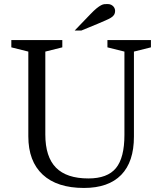

<svg xmlns="http://www.w3.org/2000/svg" viewBox="-20 -918 805 949"><path d="M595 -663V-251Q595 -138 553 -87Q511 -36 417 -36Q309 -36 256.5 -89.5Q204 -143 204 -253V-663L288 -684V-720H36V-684L120 -663V-244Q120 -121 191 -55Q262 11 395 11Q516 11 579 -53.5Q642 -118 642 -243V-663L726 -684V-720H511V-684ZM425 -846 349 -767H382L462 -800Q485 -810 501.5 -817Q518 -824 528.5 -830.5Q539 -837 544 -845Q549 -853 549 -864Q549 -869 547 -875Q545 -881 540.5 -886Q536 -891 529 -894.5Q522 -898 512 -898Q504 -898 496.5 -897.5Q489 -897 479.5 -892Q470 -887 457 -876.5Q444 -866 425 -846Z"/></svg>

Font: GradeGX
Style: Regular
Weight: 100
Width: 1
Designer: Adam Twardoch
Foundry: Adam Twardoch
Version: Version 2.002; DEVELOPMENT